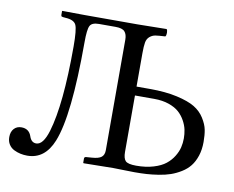

<svg xmlns="http://www.w3.org/2000/svg" viewBox="-74 -742 1036 850"><g transform="rotate(10 444.5 -317.5)"><path d="M522 -333V-79.1Q522 -50.8 532.7 -39.3Q543.5 -27.8 581.1 -27.8Q624.5 -27.8 658.4 -38.1Q692.4 -48.3 712.6 -64.5Q732.9 -80.6 745.8 -101.8Q758.8 -123 763.4 -142.8Q768.1 -162.6 768.1 -183.1Q768.1 -202.6 764.2 -221.9Q760.3 -241.2 749 -261.7Q737.8 -282.2 720.7 -297.6Q703.6 -313 674.8 -323Q646 -333 608.9 -333ZM522 -522.9V-373H582Q652.8 -373 704.8 -361.3Q756.8 -349.6 785.4 -332.3Q814 -314.9 830.8 -288.1Q847.7 -261.2 852.3 -237.5Q856.9 -213.9 856.9 -183.1Q856.9 -148.4 847.7 -120.4Q838.4 -92.3 823.2 -73.2Q808.1 -54.2 785.4 -40.3Q762.7 -26.4 739.5 -18.3Q716.3 -10.3 686.8 -5.6Q657.2 -1 632.8 0.5Q608.4 2 579.1 2Q560.1 2 528.3 1Q496.6 0 482.9 0L350.1 2L348.1 0V-19Q348.1 -25.9 356 -26.9L381.8 -28.8Q412.1 -30.8 424.6 -40.8Q437 -50.8 437 -71.8V-568.8Q437 -592.8 426 -605Q415 -617.2 384.8 -617.2H310.1Q278.3 -617.2 269.8 -600.3Q261.2 -583.5 261.2 -525.9Q261.2 -195.8 212.9 -76.2Q177.2 12.2 98.1 12.2Q82.5 12.2 67.6 9Q52.7 5.9 38.3 -1.2Q23.9 -8.3 14.9 -22.2Q5.9 -36.1 5.9 -55.2Q5.9 -79.1 18.6 -93Q31.2 -106.9 51.8 -106.9Q86.4 -106.9 97.2 -74.2Q106 -47.9 127.9 -47.9Q159.2 -47.9 179.2 -113.8Q216.8 -238.3 216.8 -499Q216.8 -575.2 207.3 -595.7Q197.8 -616.2 160.2 -618.2Q146.5 -619.1 142.8 -620.6Q139.2 -622.1 139.2 -627.9V-645L140.1 -646Q177.2 -645 242.2 -645H479Q560.1 -646 608.9 -647Q613.3 -642.6 613.3 -630.4Q613.3 -618.2 608.9 -613.8Q579.1 -612.3 565.2 -610.1Q551.3 -607.9 539.8 -598.4Q528.3 -588.9 525.1 -571.8Q522 -554.7 522 -522.9Z"/></g></svg>

Font: Linux Libertine Display G
Style: Regular
Weight: 400
Designer: Philipp H. Poll
Foundry: Philipp H. Poll
Version: Version 5.0.9